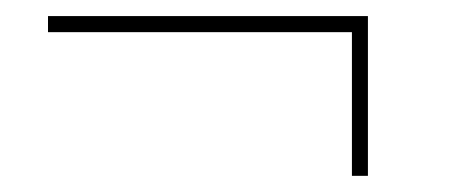

<svg xmlns="http://www.w3.org/2000/svg" viewBox="-20 -380 574 240"><path d="M439.9 -160.2H419.9V-339.8H40V-359.9H439.9Z"/></svg>

Font: Montserrat
Style: Thin
Weight: 250
Designer: Julieta Ulanovsky
Foundry: Julieta Ulanovsky
Version: Version 1.000;PS 002.000;hotconv 1.0.70;makeotf.lib2.5.58329